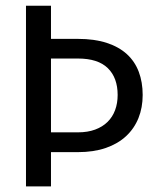

<svg xmlns="http://www.w3.org/2000/svg" viewBox="-20 -662 557 682"><path d="M72.3 0ZM161.1 -121.6V0H72.3V-641.6H161.1V-523.9H256.8Q315.4 -523.9 358.9 -509.8Q402.3 -495.6 430.7 -469.7Q459 -443.8 472.9 -407Q486.8 -370.1 486.8 -324.7Q486.8 -279.8 471.9 -242.7Q457 -205.6 428 -178.5Q398.9 -151.4 356 -136.5Q313 -121.6 256.8 -121.6ZM161.1 -191.9H256.8Q291.5 -191.9 317.9 -201.7Q344.2 -211.4 362.1 -229Q379.9 -246.6 388.9 -271Q397.9 -295.4 397.9 -324.7Q397.9 -385.7 363 -419.9Q328.1 -454.1 256.8 -454.1H161.1Z"/></svg>

Font: Carlito
Style: Regular
Weight: 400
Designer: Lukasz Dziedzic
Foundry: tyPoland Lukasz Dziedzic
Version: Version 1.104